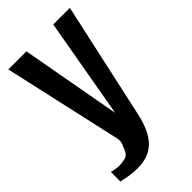

<svg xmlns="http://www.w3.org/2000/svg" viewBox="-195 -553 728 728"><g transform="rotate(-45 168.5 -189.0)"><path d="M88 117Q62 117 40 113Q18 109 5 106V55Q11 56 21.5 58.5Q32 61 46 61Q60 61 77 56.5Q94 52 102 30Q106 21 110.5 9.5Q115 -2 112 -17L5 -495H102L175 -92L246 -495H335L234 -34Q218 45 183 81Q148 117 88 117Z"/></g></svg>

Font: Alumni Sans SemiBold
Style: Regular
Weight: 600
Designer: Robert E. Leuschke
Foundry: Robert E. Leuschke
Version: Version 1.018